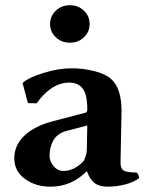

<svg xmlns="http://www.w3.org/2000/svg" viewBox="-20 -698 556 728"><path d="M169.9 -606.9C169.9 -587.1 177.2 -570.3 191.7 -556.6C206.1 -543 224 -536.1 245.1 -536.1C266.3 -536.1 284 -543 298.3 -556.6C312.7 -570.3 319.8 -587.1 319.8 -606.9C319.8 -627.1 312.6 -644 298.1 -657.7C283.6 -671.4 266 -678.2 245.1 -678.2C224 -678.2 206.1 -671.3 191.7 -657.5C177.2 -643.6 169.9 -626.8 169.9 -606.9ZM311 -222.2 309.1 -128.9C309.1 -122.1 307.5 -113.8 304.2 -104C300.9 -94.2 297.5 -87.6 293.9 -84C271.2 -61.2 246.6 -49.8 220.2 -49.8C205.9 -49.8 193.6 -55.8 183.3 -67.9C173.1 -79.9 168 -92.9 168 -106.9C168 -116.7 168.9 -126.1 170.9 -135.3C172.9 -144.4 176 -153.4 180.4 -162.4C184.8 -171.3 191.3 -179.2 200 -186C208.6 -192.9 218.9 -197.9 231 -201.2ZM437 -80.1C437 -91.1 437.7 -126.1 439 -185.1C440.3 -244 440.9 -274.6 440.9 -276.9C440.9 -334.5 427.6 -375.2 400.9 -398.9C386.2 -411.9 364.3 -422 335.2 -429C306.1 -436 278 -439.3 251 -439C217.4 -439 182 -433.1 144.8 -421.4C107.5 -409.7 82.2 -397.9 68.8 -386.2L65.9 -381.8L85.9 -307.1L119.1 -306.2C136.4 -331.2 155.6 -350.6 176.8 -364.3C197.9 -377.9 219.7 -384.8 242.2 -384.8C265.3 -384.8 282.6 -377.1 293.9 -361.8C305.3 -346.5 311 -320.3 311 -283.2C311 -276.4 309.1 -272.3 305.2 -271L188 -240.2C139.5 -228.5 101.7 -210.4 74.7 -185.8C47.7 -161.2 34.2 -132 34.2 -98.1C34.2 -65.3 47.7 -39.1 74.7 -19.5C101.7 0 133.8 9.8 170.9 9.8C224 9.8 269.7 -9.4 308.1 -47.9H310.1C317.2 -27.3 326.8 -12.6 338.9 -3.7C350.9 5.3 367.7 9.8 389.2 9.8C410.6 9.8 432.3 7 454.1 1.5C475.9 -4.1 493.8 -12.2 507.8 -22.9C506.2 -33 502.9 -40 498 -43.9C475.6 -43.9 459.8 -46.1 450.7 -50.5C441.6 -54.9 437 -64.8 437 -80.1Z"/></svg>

Font: Linux Biolinum G
Style: Bold
Weight: 700
Designer: Philipp H. Poll
Foundry: Philipp H. Poll
Version: Version 1.1.0